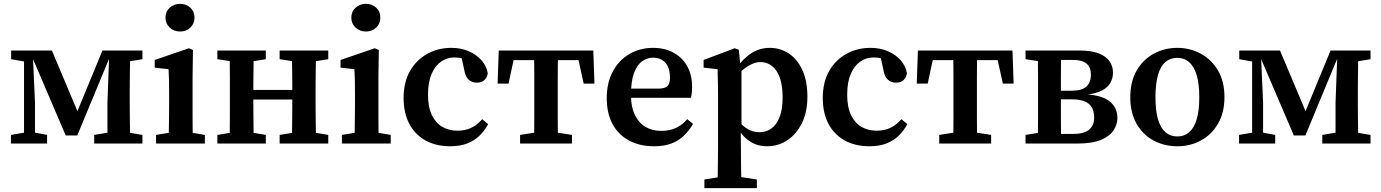

<svg xmlns="http://www.w3.org/2000/svg" viewBox="-20 -747 7188 999"><path d="M322 -42 147 -451H130V-484H250L395 -140H371L513 -484H569V-452H552L382 -42ZM539 0V-213L549 -484H658Q657 -460 656.5 -422Q656 -384 655.5 -344Q655 -304 655 -272V-213Q655 -180 655.5 -140Q656 -100 656.5 -62.5Q657 -25 658 0ZM37 0V-45L125 -60H146L225 -45V0ZM470 0V-45L572 -62H620L721 -45V0ZM38 -439V-484H142V-423H128ZM105 0V-484H150L162 -213V0ZM596 -423V-484H721V-439L624 -423Z M792 0V-45L896 -62H945L1046 -45V0ZM857 0Q858 -25 858.5 -62.5Q859 -100 859.5 -140Q860 -180 860 -212V-260Q860 -300 859.5 -328.5Q859 -357 857 -387L785 -395V-435L963 -496L984 -487L982 -350V-212Q982 -180 982 -140Q982 -100 982.5 -62.5Q983 -25 984 0ZM917 -583Q885 -583 863 -603.5Q841 -624 841 -655Q841 -687 863 -707Q885 -727 917 -727Q949 -727 970.5 -707Q992 -687 992 -655Q992 -624 970.5 -603.5Q949 -583 917 -583Z M1174 0Q1175 -25 1175.5 -62.5Q1176 -100 1176 -140Q1176 -180 1176 -213V-272Q1176 -304 1176 -344Q1176 -384 1175.5 -422Q1175 -460 1174 -484H1301Q1300 -460 1299.5 -422Q1299 -384 1298.5 -344Q1298 -304 1298 -272V-237Q1298 -192 1298.5 -147Q1299 -102 1299.5 -63.5Q1300 -25 1301 0ZM1498 0Q1499 -26 1499.5 -64Q1500 -102 1500.5 -147Q1501 -192 1501 -237V-272Q1501 -304 1500.5 -344Q1500 -384 1499.5 -422Q1499 -460 1498 -484H1625Q1624 -460 1623.5 -422Q1623 -384 1622.5 -344Q1622 -304 1622 -272V-213Q1622 -180 1622.5 -140Q1623 -100 1623.5 -63Q1624 -26 1625 0ZM1111 0V-45L1215 -62H1263L1363 -45V0ZM1111 -439V-484H1363V-439L1263 -423H1215ZM1435 0V-45L1539 -62H1588L1688 -45V0ZM1435 -439V-484H1688V-439L1588 -423H1539ZM1245 -229V-279H1553V-229Z M1759 0V-45L1863 -62H1912L2013 -45V0ZM1824 0Q1825 -25 1825.5 -62.5Q1826 -100 1826.5 -140Q1827 -180 1827 -212V-260Q1827 -300 1826.5 -328.5Q1826 -357 1824 -387L1752 -395V-435L1930 -496L1951 -487L1949 -350V-212Q1949 -180 1949 -140Q1949 -100 1949.5 -62.5Q1950 -25 1951 0ZM1884 -583Q1852 -583 1830 -603.5Q1808 -624 1808 -655Q1808 -687 1830 -707Q1852 -727 1884 -727Q1916 -727 1937.5 -707Q1959 -687 1959 -655Q1959 -624 1937.5 -603.5Q1916 -583 1884 -583Z M2323 14Q2248 14 2193.5 -16.5Q2139 -47 2109.5 -103Q2080 -159 2080 -237Q2080 -319 2113 -377Q2146 -435 2202.5 -466.5Q2259 -498 2328 -498Q2379 -498 2420 -480Q2461 -462 2486.5 -432Q2512 -402 2518 -365Q2513 -341 2499 -329Q2485 -317 2461 -317Q2434 -317 2417 -334Q2400 -351 2395 -386L2377 -468L2439 -425Q2416 -437 2392.5 -442.5Q2369 -448 2344 -448Q2306 -448 2275 -426.5Q2244 -405 2225.5 -362Q2207 -319 2207 -254Q2207 -190 2227 -148.5Q2247 -107 2281.5 -87Q2316 -67 2359 -67Q2385 -67 2407.5 -73Q2430 -79 2450.5 -92.5Q2471 -106 2489 -127L2520 -101Q2501 -66 2474.5 -40.5Q2448 -15 2411 -0.5Q2374 14 2323 14Z M2569 -312 2575 -484H3067L3073 -312H3017L2980 -480L3035 -434H2607L2662 -480L2626 -312ZM2686 0V-45L2794 -62H2848L2956 -45V0ZM2758 0Q2759 -25 2759.5 -62.5Q2760 -100 2760 -140Q2760 -180 2760 -213V-272Q2760 -304 2760 -344Q2760 -384 2759.5 -422Q2759 -460 2758 -484H2884Q2883 -460 2882.5 -422Q2882 -384 2882 -344Q2882 -304 2882 -272V-213Q2882 -180 2882 -140Q2882 -100 2882.5 -62.5Q2883 -25 2884 0Z M3383 14Q3309 14 3253.5 -15.5Q3198 -45 3167.5 -101Q3137 -157 3137 -237Q3137 -316 3168.5 -375Q3200 -434 3255 -466Q3310 -498 3378 -498Q3439 -498 3484.5 -473Q3530 -448 3555.5 -403Q3581 -358 3581 -296Q3581 -279 3579.5 -264Q3578 -249 3575 -238H3197V-286H3413Q3446 -288 3456 -302.5Q3466 -317 3466 -342Q3466 -378 3455 -401Q3444 -424 3424 -435.5Q3404 -447 3377 -447Q3348 -447 3321.5 -428.5Q3295 -410 3279 -367.5Q3263 -325 3263 -252Q3263 -191 3283 -149.5Q3303 -108 3338.5 -87Q3374 -66 3420 -66Q3465 -66 3497.5 -81.5Q3530 -97 3556 -127L3586 -102Q3565 -67 3537.5 -40.5Q3510 -14 3472.5 0Q3435 14 3383 14Z M3645 232V187L3751 170H3808L3918 187V232ZM3714 232Q3714 194 3714.5 157.5Q3715 121 3715.5 86.5Q3716 52 3716 18V-265Q3716 -292 3715.5 -311.5Q3715 -331 3714.5 -349Q3714 -367 3714 -387L3641 -395V-435L3803 -496L3824 -488L3833 -403L3838 -396V-83L3834 -75L3835 20Q3835 52 3835.5 87Q3836 122 3836.5 158Q3837 194 3838 232ZM3972 14Q3939 14 3911 3.5Q3883 -7 3859.5 -28.5Q3836 -50 3816 -84H3787L3795 -149Q3829 -104 3861 -81.5Q3893 -59 3931 -59Q3966 -59 3993 -78Q4020 -97 4036 -137Q4052 -177 4052 -239Q4052 -332 4020 -378Q3988 -424 3937 -424Q3913 -424 3889.5 -412.5Q3866 -401 3842 -381Q3818 -361 3791 -334L3784 -398H3816Q3840 -431 3866 -453Q3892 -475 3921.5 -486.5Q3951 -498 3985 -498Q4040 -498 4084.5 -468.5Q4129 -439 4155 -382Q4181 -325 4181 -244Q4181 -164 4152.5 -106.5Q4124 -49 4077 -17.5Q4030 14 3972 14Z M4504 14Q4429 14 4374.5 -16.5Q4320 -47 4290.5 -103Q4261 -159 4261 -237Q4261 -319 4294 -377Q4327 -435 4383.5 -466.5Q4440 -498 4509 -498Q4560 -498 4601 -480Q4642 -462 4667.5 -432Q4693 -402 4699 -365Q4694 -341 4680 -329Q4666 -317 4642 -317Q4615 -317 4598 -334Q4581 -351 4576 -386L4558 -468L4620 -425Q4597 -437 4573.5 -442.5Q4550 -448 4525 -448Q4487 -448 4456 -426.5Q4425 -405 4406.5 -362Q4388 -319 4388 -254Q4388 -190 4408 -148.5Q4428 -107 4462.5 -87Q4497 -67 4540 -67Q4566 -67 4588.5 -73Q4611 -79 4631.5 -92.5Q4652 -106 4670 -127L4701 -101Q4682 -66 4655.5 -40.5Q4629 -15 4592 -0.5Q4555 14 4504 14Z M4750 -312 4756 -484H5248L5254 -312H5198L5161 -480L5216 -434H4788L4843 -480L4807 -312ZM4867 0V-45L4975 -62H5029L5137 -45V0ZM4939 0Q4940 -25 4940.5 -62.5Q4941 -100 4941 -140Q4941 -180 4941 -213V-272Q4941 -304 4941 -344Q4941 -384 4940.5 -422Q4940 -460 4939 -484H5065Q5064 -460 5063.5 -422Q5063 -384 5063 -344Q5063 -304 5063 -272V-213Q5063 -180 5063 -140Q5063 -100 5063.5 -62.5Q5064 -25 5065 0Z M5316 0V-45L5420 -62L5445 -50H5564Q5619 -50 5646 -72Q5673 -94 5673 -135Q5673 -167 5661 -188Q5649 -209 5624 -219.5Q5599 -230 5560 -230H5449V-275H5558Q5609 -275 5632.5 -296.5Q5656 -318 5656 -359Q5656 -397 5633.5 -416Q5611 -435 5566 -435H5445L5420 -423L5316 -439V-484H5599Q5658 -484 5696 -469.5Q5734 -455 5752.5 -429Q5771 -403 5771 -369Q5771 -340 5757 -315.5Q5743 -291 5712.5 -275.5Q5682 -260 5631 -254V-256Q5716 -251 5755 -218.5Q5794 -186 5794 -133Q5794 -100 5774 -69Q5754 -38 5708 -19Q5662 0 5583 0ZM5379 0Q5380 -26 5380.5 -63Q5381 -100 5381 -140Q5381 -180 5381 -213V-272Q5381 -304 5381 -344Q5381 -384 5380.5 -422Q5380 -460 5379 -484H5502Q5501 -460 5500.5 -421.5Q5500 -383 5500 -341Q5500 -299 5500 -260V-213Q5500 -180 5500 -140Q5500 -100 5500.5 -63Q5501 -26 5502 0Z M6106 14Q6038 14 5982 -16Q5926 -46 5893.5 -103.5Q5861 -161 5861 -241Q5861 -323 5894.5 -380.5Q5928 -438 5984 -468Q6040 -498 6106 -498Q6171 -498 6227 -468Q6283 -438 6317 -381Q6351 -324 6351 -242Q6351 -161 6317.5 -103.5Q6284 -46 6228.5 -16Q6173 14 6106 14ZM6106 -37Q6142 -37 6167.5 -59Q6193 -81 6206.5 -126Q6220 -171 6220 -241Q6220 -311 6206.5 -356Q6193 -401 6167.5 -423.5Q6142 -446 6106 -446Q6069 -446 6043.5 -424Q6018 -402 6005 -356.5Q5992 -311 5992 -241Q5992 -172 6005 -127Q6018 -82 6043.5 -59.5Q6069 -37 6106 -37Z M6712 -42 6537 -451H6520V-484H6640L6785 -140H6761L6903 -484H6959V-452H6942L6772 -42ZM6929 0V-213L6939 -484H7048Q7047 -460 7046.5 -422Q7046 -384 7045.5 -344Q7045 -304 7045 -272V-213Q7045 -180 7045.5 -140Q7046 -100 7046.5 -62.5Q7047 -25 7048 0ZM6427 0V-45L6515 -60H6536L6615 -45V0ZM6860 0V-45L6962 -62H7010L7111 -45V0ZM6428 -439V-484H6532V-423H6518ZM6495 0V-484H6540L6552 -213V0ZM6986 -423V-484H7111V-439L7014 -423Z"/></svg>

Font: Source Serif 4 18pt SemiBold
Style: Regular
Weight: 600
Designer: Frank Grießhammer
Foundry: Adobe Systems Incorporated
Version: Version 4.004;hotconv 1.0.116;makeotfexe 2.5.65601